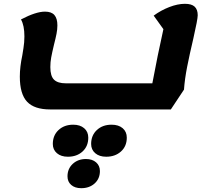

<svg xmlns="http://www.w3.org/2000/svg" viewBox="-20 -549 1095 1007"><path d="M1017 -469Q1017 -448 994 -347Q974 -262 961.5 -198.5Q949 -135 945 -79L876 25H243Q160 25 122 -15.5Q84 -56 84 -147Q84 -198 97 -259Q98 -266 103 -296.5Q108 -327 108 -358Q108 -416 90 -447Q168 -488 216 -488Q250 -488 265.5 -470Q281 -452 281 -416Q281 -395 276.5 -372Q272 -349 263 -314Q253 -272 248.5 -247.5Q244 -223 244 -197Q244 -150 263.5 -131Q283 -112 325 -112H779Q807 -262 837 -396L786 -467Q824 -495 868 -512Q912 -529 950 -529Q985 -529 1001 -514Q1017 -499 1017 -469ZM257 206Q257 161 287 133Q317 105 364 105Q400 105 421.5 123.5Q443 142 443 173Q443 218 413 245.5Q383 273 336 273Q300 273 278.5 254.5Q257 236 257 206ZM458 206Q458 161 488 133Q518 105 565 105Q602 105 623.5 123.5Q645 142 645 173Q645 218 614.5 245.5Q584 273 537 273Q501 273 479.5 254.5Q458 236 458 206ZM334 376Q334 336 361.5 310.5Q389 285 431 285Q464 285 484 302.5Q504 320 504 348Q504 388 476.5 413Q449 438 406 438Q373 438 353.5 421Q334 404 334 376Z"/></svg>

Font: Lemonada SemiBold
Style: Regular
Weight: 600
Designer: Mohamed Gaber (Arabic) Eduardo Tunni (Latin)
Foundry: Kief Type Foundry
Version: Version 3.006